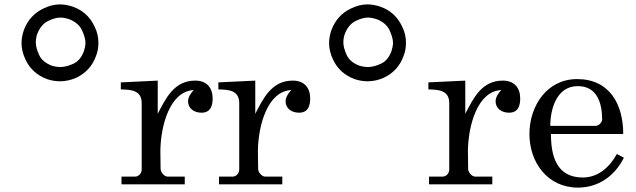

<svg xmlns="http://www.w3.org/2000/svg" viewBox="-20 -839 2896 874"><path d="M253 -469C278 -469 302 -474 327 -485C371 -506 401 -539 417 -584C425 -604 428 -624 428 -644C428 -669 423 -693 411 -717C391 -761 358 -792 313 -808C293 -815 273 -819 253 -819C228 -819 204 -813 179 -801C136 -781 106 -748 89 -703C82 -683 78 -663 78 -643C78 -618 84 -594 95 -570C115 -526 148 -496 194 -479C214 -472 234 -469 253 -469ZM255 -534C242 -534 229 -536 216 -540C187 -551 168 -567 158 -589C148 -611 143 -630 143 -646C143 -658 145 -671 149 -683C160 -712 176 -732 198 -743C220 -754 239 -759 255 -759C268 -759 281 -756 294 -752C322 -741 342 -725 353 -702C363 -680 369 -660 369 -644C369 -632 366 -619 362 -606C351 -577 335 -558 312 -548C290 -538 271 -534 255 -534Z M533 -35V0H821V-35H743C728 -35 711 -55 711 -70V-71C711 -78 710 -147 710 -155C712 -267 753 -424 862 -429C850 -417 836 -397 836 -378C836 -345 864 -326 897 -326C937 -326 948 -355 948 -391C948 -439 921 -472 870 -472H868C772 -472 734 -390 698 -321V-472L530 -464V-432C578 -431 625 -428 625 -369V-67C625 -53 614 -35 594 -35Z M977 -35V0H1265V-35H1187C1172 -35 1155 -55 1155 -70V-71C1155 -78 1154 -147 1154 -155C1156 -267 1197 -424 1306 -429C1294 -417 1280 -397 1280 -378C1280 -345 1308 -326 1341 -326C1381 -326 1392 -355 1392 -391C1392 -439 1365 -472 1314 -472H1312C1216 -472 1178 -390 1142 -321V-472L974 -464V-432C1022 -431 1069 -428 1069 -369V-67C1069 -53 1058 -35 1038 -35Z M1653 -469C1678 -469 1702 -474 1727 -485C1771 -506 1801 -539 1817 -584C1825 -604 1828 -624 1828 -644C1828 -669 1823 -693 1811 -717C1791 -761 1758 -792 1713 -808C1693 -815 1673 -819 1653 -819C1628 -819 1604 -813 1579 -801C1536 -781 1506 -748 1489 -703C1482 -683 1478 -663 1478 -643C1478 -618 1484 -594 1495 -570C1515 -526 1548 -496 1594 -479C1614 -472 1634 -469 1653 -469ZM1655 -534C1642 -534 1629 -536 1616 -540C1587 -551 1568 -567 1558 -589C1548 -611 1543 -630 1543 -646C1543 -658 1545 -671 1549 -683C1560 -712 1576 -732 1598 -743C1620 -754 1639 -759 1655 -759C1668 -759 1681 -756 1694 -752C1722 -741 1742 -725 1753 -702C1763 -680 1769 -660 1769 -644C1769 -632 1766 -619 1762 -606C1751 -577 1735 -558 1712 -548C1690 -538 1671 -534 1655 -534Z M1933 -35V0H2221V-35H2143C2128 -35 2111 -55 2111 -70V-71C2111 -78 2110 -147 2110 -155C2112 -267 2153 -424 2262 -429C2250 -417 2236 -397 2236 -378C2236 -345 2264 -326 2297 -326C2337 -326 2348 -355 2348 -391C2348 -439 2321 -472 2270 -472H2268C2172 -472 2134 -390 2098 -321V-472L1930 -464V-432C1978 -431 2025 -428 2025 -369V-67C2025 -53 2014 -35 1994 -35Z M2390 -229C2390 -99 2473 15 2611 15C2703 15 2778 -37 2820 -121L2788 -138C2755 -78 2703 -31 2633 -31C2512 -31 2488 -131 2488 -229H2817C2817 -363 2756 -479 2607 -479C2469 -479 2390 -356 2390 -229ZM2610 -447C2701 -447 2721 -365 2721 -294C2720 -281 2705 -266 2692 -266H2485C2485 -345 2515 -447 2610 -447Z"/></svg>

Font: MusAnalysis
Style: Regular
Weight: 400
Version: Version 2.0